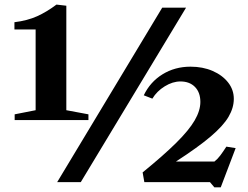

<svg xmlns="http://www.w3.org/2000/svg" viewBox="-20 -795 1084 838"><path d="M229.5 0 688 -761.5H792L332.5 0ZM44 -271V-296L135.5 -314V-666.5H43V-698Q99.5 -705 141.8 -724Q184 -743 226.5 -775L269.5 -770V-314L366 -296V-271ZM915.5 22.5 896.5 0H610L602.5 -42.5Q694 -117 749.5 -172Q805 -227 829.8 -269.8Q854.5 -312.5 854.5 -350Q854.5 -391.5 831 -415.5Q807.5 -439.5 767.5 -439.5Q733.5 -439.5 699 -418.2Q664.5 -397 645 -364.5L607.5 -379Q635.5 -437.5 689.5 -470.8Q743.5 -504 811.5 -504Q865 -504 907.8 -485.5Q950.5 -467 975.5 -435.2Q1000.5 -403.5 1000.5 -363.5Q1000.5 -324.5 977.5 -285.2Q954.5 -246 899.5 -199.2Q844.5 -152.5 748 -90H916Q929.5 -100.5 941.5 -116.5Q953.5 -132.5 968 -155L1008.5 -148.5L943.5 22.5Z"/></svg>

Font: Libre Caslon Text
Style: Bold
Weight: 700
Designer: Pablo Impallari, Rodrigo Fuenzalida, Katja Schimmel
Foundry: Pablo Impallari, Rodrigo Fuenzalida
Version: Version 2.000